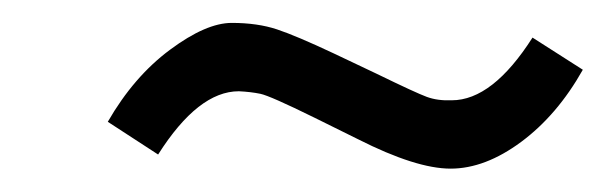

<svg xmlns="http://www.w3.org/2000/svg" viewBox="-20 -283 524 166"><path d="M483.9 -222.7Q461.9 -183.6 430.7 -160.4Q399.4 -137.2 369.6 -137.2Q339.8 -137.2 289.6 -162.6L252 -181.2Q213.4 -200.2 205.1 -201.9Q196.8 -203.6 186.5 -204.1Q151.4 -204.1 116.7 -149.4L73.2 -177.7Q95.7 -216.8 127 -240Q158.2 -263.2 180.4 -263.2Q202.6 -263.2 219.5 -257.6Q236.3 -252 268.6 -236.8L305.7 -219.2Q339.8 -202.6 349.1 -199.2Q358.4 -195.8 370.6 -196.3Q405.8 -196.3 440.4 -250.5Z"/></svg>

Font: RIT Rachana
Style: Regular
Weight: 400
Designer: Hussain KH
Version: 1.4.7